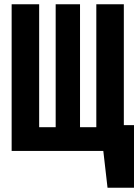

<svg xmlns="http://www.w3.org/2000/svg" viewBox="-20 -713 653 907"><path d="M613 -122V174H488L468 0H35V-693H165V-112H243V-693H358V-112H435V-693H565V-122Z"/></svg>

Font: Fira Mono
Style: Bold
Weight: 700
Monospace: yes
Designer: Carrois Corporate & Edenspiekermann AG
Foundry: Carrois Corporate GbR & Edenspiekermann AG
Version: Version 3.206